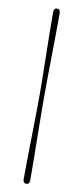

<svg xmlns="http://www.w3.org/2000/svg" viewBox="-99 -794 420 966"><g transform="rotate(10 111.0 -310.5)"><path d="M99.5 -310Q99.5 -345 98.8 -399Q98 -453 96.8 -514.8Q95.5 -576.5 94.8 -634.8Q94 -693 94 -736Q94 -757.5 110.5 -757.5Q127.5 -757.5 127.5 -736Q127.5 -700 127 -643.5Q126.5 -587 125.5 -524.2Q124.5 -461.5 124 -404.5Q123.5 -347.5 123.5 -310Q123.5 -273 124 -216.8Q124.5 -160.5 125.5 -98Q126.5 -35.5 127 21.2Q127.5 78 127.5 116.5Q127.5 137.5 110.5 137.5Q94 137.5 94 116.5Q94 75.5 94.8 17.5Q95.5 -40.5 96.8 -102.5Q98 -164.5 98.8 -219.5Q99.5 -274.5 99.5 -310Z"/></g></svg>

Font: Fraunces 72pt S050 Thin
Style: Regular
Weight: 100
Version: Version 1.000; ttfautohint (v1.8.3)